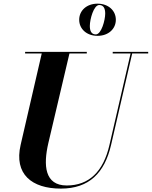

<svg xmlns="http://www.w3.org/2000/svg" viewBox="-20 -1040 849 1074"><path d="M423 -929.5C423 -878.5 464.5 -839.5 525.5 -839.5C586.5 -839.5 628 -878.5 628 -929.5C628 -980.5 586.5 -1019.5 525.5 -1019.5C464.5 -1019.5 423 -980.5 423 -929.5ZM482.5 -895C482.5 -931.5 504 -1012 535 -1012C561 -1012 568.5 -990 568.5 -964C568.5 -927.5 547 -847.5 516 -847.5C490 -847.5 482.5 -869 482.5 -895ZM120.5 -750V-741H213.5L95.5 -230C57.5 -66 157.5 15 320.5 15C478.5 15 565.5 -73 601.5 -230L719.5 -741H809V-750H610.5V-741H710.5L592.5 -230C558 -78.5 476.5 -2.5 353.5 -2.5C229.5 -2.5 221.5 -115 250.5 -240L368.5 -741H465.5V-750Z"/></svg>

Font: Bodoni* 24pt
Style: Bold Italic
Weight: 700
Italic angle: -13°
Version: Version 2.3